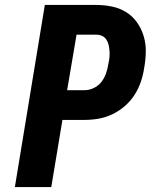

<svg xmlns="http://www.w3.org/2000/svg" viewBox="-20 -755 640 775"><path d="M187 0H40L161 -735H368Q401 -735 432.5 -728.5Q464 -722 490 -705.5Q516 -689 533.5 -664Q551 -639 560 -609Q569 -579 568.5 -546.5Q568 -514 562 -481Q558 -453 548.5 -425Q539 -397 523 -372Q507 -347 484 -327Q461 -307 434 -294Q407 -281 378.5 -276Q350 -271 322 -271H232ZM322 -391Q341 -391 360 -400.5Q379 -410 391 -426.5Q403 -443 409 -462Q415 -481 418 -500Q421 -513 422 -525.5Q423 -538 422 -550Q421 -562 418.5 -573.5Q416 -585 409.5 -595Q403 -605 392.5 -610Q382 -615 369 -615H289L251 -391Z"/></svg>

Font: Iosevka Heavy Extended Oblique
Style: Regular
Weight: 900
Width: 7
Italic angle: -9°
Monospace: yes
Designer: Belleve Invis
Foundry: Belleve Invis
Version: Version 32.5.0; ttfautohint (v1.8.4)